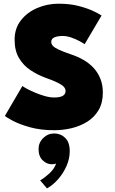

<svg xmlns="http://www.w3.org/2000/svg" viewBox="-20 -692 622 1038"><path d="M297 -672Q361 -672 410.8 -658.2Q460.5 -644.5 491.2 -629Q522 -613.5 529 -608L437.5 -453Q429.5 -459 409.8 -469.8Q390 -480.5 365.5 -489Q341 -497.5 318.5 -497.5Q292 -497.5 274.5 -490.2Q257 -483 257 -465.5Q257 -453.5 266.5 -443.5Q276 -433.5 298.8 -423Q321.5 -412.5 361 -399Q399.5 -386.5 431.5 -368Q463.5 -349.5 486.8 -324Q510 -298.5 523 -265.5Q536 -232.5 536 -191Q536 -136 513.2 -97.2Q490.5 -58.5 452.5 -34.5Q414.5 -10.5 367.8 0.8Q321 12 273 12Q199.5 12 142.2 -4Q85 -20 49.8 -38.8Q14.5 -57.5 6.5 -65.5L101 -227Q106.5 -222.5 124.8 -212.5Q143 -202.5 168.8 -191.5Q194.5 -180.5 222 -172.8Q249.5 -165 273 -165Q304.5 -165 319.5 -174Q334.5 -183 334.5 -200Q334.5 -212 325.2 -222.5Q316 -233 292.2 -244.8Q268.5 -256.5 225 -272Q183 -287.5 145 -312.5Q107 -337.5 83 -377.5Q59 -417.5 59 -477.5Q59 -538.5 93 -582Q127 -625.5 181.5 -648.8Q236 -672 297 -672ZM234 326.5 197 283Q219 271 246.5 246Q274 221 283.5 191.5Q275.5 196 260 196Q233 196 210.8 174.8Q188.5 153.5 188.5 114Q188.5 79 213.8 54.2Q239 29.5 273 29.5Q307.5 29.5 332.2 53.2Q357 77 357 125.5Q357 165.5 339.8 205Q322.5 244.5 294.5 276.5Q266.5 308.5 234 326.5Z"/></svg>

Font: League Spartan Thin Black
Style: Regular
Weight: 900
Version: Version 2.002